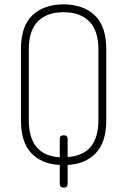

<svg xmlns="http://www.w3.org/2000/svg" viewBox="-20 -751 583 880"><path d="M254 91V5Q172 1 124 -48.5Q76 -98 76 -200V-525Q76 -632 129 -681.5Q182 -731 271 -731Q360 -731 413.5 -681.5Q467 -632 467 -525V-200Q467 -99 419 -49Q371 1 290 5V91Q290 109 272 109Q254 109 254 91ZM431 -200V-525Q431 -610 389.5 -652.5Q348 -695 271 -695Q194 -695 153 -652.5Q112 -610 112 -525V-200Q112 -39 254 -30V-114Q254 -131 272 -131Q290 -131 290 -114V-31Q431 -41 431 -200Z"/></svg>

Font: Dosis
Style: ExtraLight
Weight: 250
Designer: Edgar Tolentino, Pablo Impallari, Igino Marini
Foundry: Edgar Tolentino, Pablo Impallari, Igino Marini
Version: Version 1.007